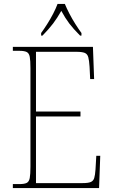

<svg xmlns="http://www.w3.org/2000/svg" viewBox="-20 -951 575 971"><path d="M45 0V-20H78Q103 -20 115 -26Q127 -32 130.5 -51Q134 -70 134 -108V-606Q134 -645 130.5 -663.5Q127 -682 115 -688Q103 -694 78 -694H45V-714H450L456 -551H436L433 -613Q431 -645 426.5 -661.5Q422 -678 408.5 -683.5Q395 -689 366 -689H162V-387H387V-362H162V-25H398Q426 -25 439 -30.5Q452 -36 456.5 -50.5Q461 -65 463 -94L467 -163H487L481 0ZM188 -784Q202 -803 218.5 -829Q235 -855 249 -882Q263 -909 271 -931H308Q317 -909 331 -882Q345 -855 361.5 -829Q378 -803 392 -784V-771H385Q351 -805 330.5 -832Q310 -859 290 -896Q269 -859 248.5 -832Q228 -805 195 -771H188Z"/></svg>

Font: Noto Serif Tamil SemiCondensed Thin
Style: Italic
Weight: 100
Width: 4
Italic angle: -12°
Designer: Indian Type Foundry, Tom Grace, and the Monotype Design Team
Foundry: Monotype Imaging Inc.
Version: Version 2.003; ttfautohint (v1.8.4.7-5d5b)